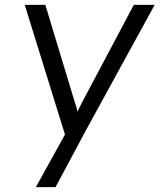

<svg xmlns="http://www.w3.org/2000/svg" viewBox="-20 -542 658 792"><path d="M128 230 264 -16 261 55 82 -522H167L288 -122Q294 -106 299 -84.5Q304 -63 308 -42L280 -45Q290 -62 299 -80Q308 -98 316 -115L532 -522H618L332 0L209 230Z"/></svg>

Font: Lexend Light
Style: Italic
Weight: 300
Italic angle: -8.13011°
Designer: Bonnie Shaver-Troup, Thomas Jockin
Foundry: Lexend
Version: Version 1.007